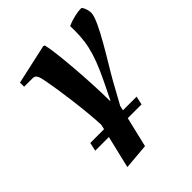

<svg xmlns="http://www.w3.org/2000/svg" viewBox="-208 -622 985 985"><g transform="rotate(-45 284.5 -130.0)"><path d="M57 -424H119C141 -424 148 -408 156 -363C170 -292 195 -111 199 -6L193 20H93L83 66H182L140 242L280 230L319 66H419L429 20H330C332 11 334 3 336 -6L401 -124C445 -203 569 -392 569 -448C569 -472 556 -502 548 -502C524 -502 484 -495 444 -477C447 -371 438 -303 365 -153L320 -61H317C317 -200 297 -444 282 -498L274 -502L57 -454Z"/></g></svg>

Font: Heuristica
Style: Bold Italic
Weight: 700
Italic angle: -13°
Version: Version 1.0.1